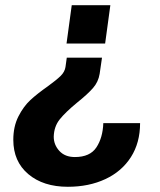

<svg xmlns="http://www.w3.org/2000/svg" viewBox="-20 -531 612 736"><path d="M255 -511H403L383 -364H235ZM31 5Q31 -46 50.5 -84.5Q70 -123 96.5 -147.5Q123 -172 163 -200Q196 -224 212 -239.5Q228 -255 231 -274L236 -310H371L362 -248Q357 -217 336.5 -193.5Q316 -170 276 -138Q231 -101 209 -73.5Q187 -46 186 -7Q186 24 207.5 47.5Q229 71 267 71Q325 71 349.5 34Q374 -3 376 -59H517Q517 16 482 71Q447 126 384 155.5Q321 185 240 185Q146 185 88.5 136.5Q31 88 31 5Z"/></svg>

Font: Chivo
Style: Bold Italic
Weight: 700
Italic angle: -8.05°
Designer: Hector Gatti
Foundry: Omnibus-Type
Version: Version 1.007